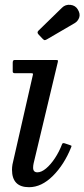

<svg xmlns="http://www.w3.org/2000/svg" viewBox="-20 -770 352 800"><path d="M304.5 -730Q315.5 -711.5 309.8 -696.2Q304 -681 291 -673.5L177 -607Q170.5 -603 166.8 -602.8Q163 -602.5 157.5 -608.5L140.5 -626.5Q132.5 -635 140.5 -642.5L238.5 -738Q252.5 -752 273.5 -749.8Q294.5 -747.5 304.5 -730ZM221 -512 120 -89Q119 -85 118.5 -80Q118 -75 118 -71Q118 -52 136 -52Q152.5 -52 171.8 -68Q191 -84 208.8 -110.8Q226.5 -137.5 238.5 -169Q240.5 -175.5 249 -173L270 -166Q275.5 -164 277.2 -163Q279 -162 276.5 -156.5Q247.5 -84 200.2 -37Q153 10 101 10Q30 10 30 -63Q30 -73 32 -85L117 -458Q118 -462 116.8 -463.5Q115.5 -465 109 -465H42Q33 -465 33 -472V-508.5Q33 -520 40.5 -520H212.5Q219.5 -520 220.8 -518.8Q222 -517.5 221 -512Z"/></svg>

Font: Besley*
Style: Italic
Weight: 400
Italic angle: -13°
Designer: Owen Earl
Foundry: indestructible type*
Version: Version 2.000; ttfautohint (v1.8.3)